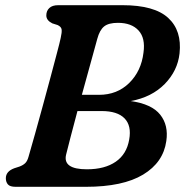

<svg xmlns="http://www.w3.org/2000/svg" viewBox="-20 -720 713 740"><path d="M204.5 -700H452Q575 -700 628.2 -651Q681.5 -602 672 -514Q664.5 -447 614.8 -396.2Q565 -345.5 484 -330.5Q565 -319 597.5 -278Q630 -237 621 -176.5Q609.5 -94 531.5 -47Q453.5 0 311 0H40.5Q18.5 0 10.5 -9.2Q2.5 -18.5 2.5 -33Q2.5 -59.5 35 -71.5L55 -78Q69.5 -83.5 77.5 -91.5Q85.5 -99.5 90 -116Q101 -153 115.2 -204.5Q129.5 -256 145 -312.5Q160.5 -369 174.5 -421.5Q188.5 -474 199.2 -514.5Q210 -555 214 -574Q219 -596 217.5 -606.5Q216 -617 202 -623.5L181.5 -630Q158.5 -641.5 158.5 -660.5Q158.5 -678 170 -689Q181.5 -700 204.5 -700ZM355 -570.5Q344.5 -532.5 328.5 -474.2Q312.5 -416 295.5 -354.5H361.5Q431.5 -354.5 478 -400.2Q524.5 -446 533 -517Q541 -573 514 -602.5Q487 -632 434.5 -632Q398.5 -632 381.2 -618Q364 -604 355 -570.5ZM235 -125Q220.5 -67.5 315 -67.5Q384 -67.5 426.2 -96.8Q468.5 -126 478 -182.5Q487.5 -235.5 460 -263.8Q432.5 -292 371.5 -292H278.5Q264 -237.5 252.2 -192.5Q240.5 -147.5 235 -125Z"/></svg>

Font: Fraunces 72pt S100 SemiBold
Style: Italic
Weight: 600
Italic angle: -16°
Version: Version 1.000; ttfautohint (v1.8.3)